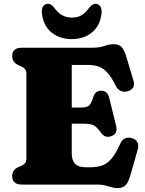

<svg xmlns="http://www.w3.org/2000/svg" viewBox="-20 -944 740 982"><path d="M42.5 -657.5Q42.5 -700 92.5 -700H456.5Q481.5 -700 498.2 -704.5Q515 -709 529.2 -713.5Q543.5 -718 561 -718Q589 -718 602.5 -703Q616 -688 626 -654L663.5 -528.5Q669 -509 659.8 -495.2Q650.5 -481.5 632 -477Q614 -472 597.8 -478.8Q581.5 -485.5 571.5 -506.5Q549 -551.5 527.8 -574Q506.5 -596.5 482.8 -604.2Q459 -612 428 -612H347V-394H397Q426 -394 437 -405.8Q448 -417.5 457 -447Q466.5 -480 497.5 -480Q529.5 -480 538 -445.5L573.5 -302Q584 -259 549 -247.5Q516.5 -236 496 -266Q482.5 -284.5 471.5 -294.5Q460.5 -304.5 445.5 -308Q430.5 -311.5 405 -311.5H347V-159.5Q347 -88.5 416 -88.5H440.5Q476 -88.5 502 -97.5Q528 -106.5 550 -132.2Q572 -158 594.5 -208Q610.5 -246.5 651.5 -238.5Q672.5 -234 681.8 -218.2Q691 -202.5 684.5 -179.5L646.5 -46Q637 -13 623 2.5Q609 18 580.5 18Q564 18 549.8 13.5Q535.5 9 518.8 4.5Q502 0 477 0H92.5Q42.5 0 42.5 -42.5Q42.5 -74.5 72 -88.5L89.5 -96Q101.5 -101.5 108.2 -109.8Q115 -118 115 -134V-566Q115 -582 108.2 -590.2Q101.5 -598.5 89.5 -604L72 -612Q42.5 -625.5 42.5 -657.5ZM347 -854Q376 -854 396 -865.5Q416 -877 433 -900.5Q451 -924.5 468 -924.5Q484.5 -924.5 493 -911.5Q501.5 -898.5 499.5 -877.5Q493.5 -814.5 451.8 -779.2Q410 -744 347 -744Q284 -744 242 -779.2Q200 -814.5 194.5 -877.5Q192 -898.5 200.5 -911.5Q209 -924.5 225.5 -924.5Q235.5 -924.5 243.5 -918.2Q251.5 -912 260.5 -900.5Q294 -854 347 -854Z"/></svg>

Font: Fraunces 9pt Soft Black
Style: Regular
Weight: 900
Version: Version 1.000;[b76b70a41]